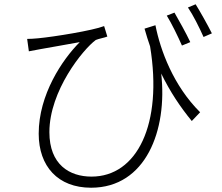

<svg xmlns="http://www.w3.org/2000/svg" viewBox="-20 -825 1040 898"><path d="M870 -628C851 -669 816 -731 796 -766L760 -752C782 -717 812 -655 831 -612ZM656 -691C664 -662 673 -634 682 -608C742 -244 621 1 408 1C305 1 211 -55 211 -207C211 -400 368 -594 428 -638C442 -644 470 -649 482 -654L467 -703C413 -682 233 -653 159 -646C140 -644 120 -643 107 -643L115 -585C135 -589 153 -592 168 -595C210 -603 296 -617 353 -628C271 -546 161 -382 161 -200C161 -47 251 53 406 53C662 53 764 -216 734 -481C776 -395 823 -325 877 -259L916 -300C791 -424 730 -590 707 -707ZM859 -790C883 -755 912 -697 932 -652L971 -669C950 -711 916 -771 895 -805Z"/></svg>

Font: Noto Sans CJK KR Light
Style: Regular
Weight: 300
Designer: Ryoko NISHIZUKA (kana & ideographs); Paul D. Hunt (Latin, Greek & Cyrillic); Wenlong ZHANG (bopomofo); Sandoll Communica
Foundry: Adobe Systems Incorporated
Version: Version 1.004;PS 1.004;hotconv 1.0.82;makeotf.lib2.5.63406